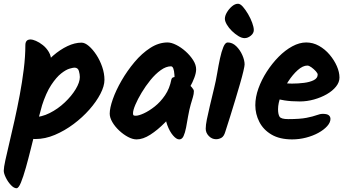

<svg xmlns="http://www.w3.org/2000/svg" viewBox="-46 -754 1842 1022"><path d="M227 -425Q227 -399 217.5 -353Q208 -307 194 -253Q180 -199 166 -149.5Q152 -100 144 -66Q132 -18 118.5 36.5Q105 91 91.5 139Q78 187 65.5 217.5Q53 248 42 248Q28 248 12 231Q-4 214 -15 191.5Q-26 169 -26 155Q-26 138 -17.5 99Q-9 60 4 5.5Q17 -49 31.5 -114Q46 -179 59 -248Q72 -317 80.5 -385.5Q89 -454 89 -514Q89 -528 95.5 -536Q102 -544 118 -544Q127 -544 145 -536.5Q163 -529 182 -514Q201 -499 214 -477Q227 -455 227 -425ZM510 -329Q510 -296 488.5 -254.5Q467 -213 430 -171Q393 -129 345.5 -93.5Q298 -58 246 -36Q194 -14 143 -14Q95 -14 67.5 -39.5Q40 -65 40 -101Q40 -120 49 -127Q58 -134 72 -134Q84 -134 98.5 -132Q113 -130 130 -130Q174 -130 218 -152Q262 -174 298.5 -208.5Q335 -243 357 -279.5Q379 -316 379 -344Q379 -358 374 -376Q369 -394 350 -394Q343 -394 324 -388.5Q305 -383 279.5 -363Q254 -343 226.5 -301.5Q199 -260 176 -188L126 -298Q142 -344 171 -385Q200 -426 237 -458Q274 -490 313 -508.5Q352 -527 388 -527Q406 -527 427 -509Q448 -491 467 -462Q486 -433 498 -398Q510 -363 510 -329Z M998 -385Q998 -366 988.5 -340.5Q979 -315 965.5 -291.5Q952 -268 938 -252.5Q924 -237 915 -237Q899 -237 891.5 -254.5Q884 -272 884 -301Q884 -333 882.5 -355.5Q881 -378 876.5 -389.5Q872 -401 864 -401Q838 -401 809.5 -380.5Q781 -360 755 -328Q729 -296 708 -261Q687 -226 674.5 -196.5Q662 -167 662 -151Q662 -143 664.5 -140.5Q667 -138 677 -138Q692 -138 719.5 -150.5Q747 -163 777.5 -187Q808 -211 832.5 -247Q857 -283 866 -330Q868 -339 875 -342Q882 -345 895 -345Q901 -345 915.5 -336.5Q930 -328 946.5 -315.5Q963 -303 974.5 -290Q986 -277 986 -269Q986 -254 981 -237.5Q976 -221 969 -197Q962 -173 955 -134Q950 -103 944.5 -75Q939 -47 931 -29.5Q923 -12 908 -12Q893 -12 875 -33Q857 -54 844.5 -88Q832 -122 832 -162Q832 -200 841 -239Q850 -278 872 -312L957 -260Q936 -225 903 -182.5Q870 -140 831.5 -101Q793 -62 754 -37Q715 -12 681 -12Q660 -12 635.5 -25Q611 -38 588.5 -59Q566 -80 552 -104Q538 -128 538 -149Q538 -179 554.5 -226Q571 -273 601 -325Q631 -377 670 -423.5Q709 -470 754 -499Q799 -528 846 -528Q866 -528 892 -515Q918 -502 942 -480.5Q966 -459 982 -434Q998 -409 998 -385Z M1166 -528Q1191 -528 1211.5 -508Q1232 -488 1244 -460.5Q1256 -433 1256 -411Q1256 -403 1249.5 -375Q1243 -347 1231.5 -307.5Q1220 -268 1206.5 -223Q1193 -178 1179 -133.5Q1165 -89 1153 -52Q1146 -28 1132.5 -20.5Q1119 -13 1104 -13Q1082 -13 1065.5 -30Q1049 -47 1049 -69Q1049 -88 1055 -118Q1061 -148 1071 -190Q1081 -232 1094 -286Q1103 -322 1110 -364Q1117 -406 1125 -443Q1133 -480 1143 -504Q1153 -528 1166 -528ZM1305 -594Q1305 -577 1289 -564Q1273 -551 1256 -551Q1241 -551 1223 -562Q1205 -573 1188.5 -589Q1172 -605 1161.5 -623Q1151 -641 1151 -654Q1151 -670 1162 -688.5Q1173 -707 1189 -720.5Q1205 -734 1221 -734Q1233 -734 1247 -718Q1261 -702 1274.5 -679Q1288 -656 1296.5 -632.5Q1305 -609 1305 -594Z M1584 -528Q1620 -528 1652 -510Q1684 -492 1708.5 -463Q1733 -434 1747 -402Q1761 -370 1761 -341Q1761 -316 1742.5 -293Q1724 -270 1693.5 -252.5Q1663 -235 1625.5 -224.5Q1588 -214 1550 -214Q1504 -214 1469 -219.5Q1434 -225 1413 -232L1424 -318Q1438 -315 1462.5 -312Q1487 -309 1508 -309Q1541 -309 1572.5 -313Q1604 -317 1624.5 -327.5Q1645 -338 1645 -357Q1645 -364 1635 -375Q1625 -386 1612 -395.5Q1599 -405 1590 -405Q1566 -405 1539 -381Q1512 -357 1488 -320Q1464 -283 1449 -243.5Q1434 -204 1434 -173Q1434 -146 1442 -133Q1450 -120 1488 -120Q1551 -120 1586 -127Q1621 -134 1639.5 -141Q1658 -148 1672 -148Q1695 -148 1704 -140.5Q1713 -133 1713 -121Q1713 -102 1695.5 -82.5Q1678 -63 1649 -47Q1620 -31 1583.5 -21.5Q1547 -12 1509 -12Q1443 -12 1399.5 -37.5Q1356 -63 1334.5 -105Q1313 -147 1313 -194Q1313 -237 1329.5 -283Q1346 -329 1374 -372.5Q1402 -416 1437 -451.5Q1472 -487 1510 -507.5Q1548 -528 1584 -528Z"/></svg>

Font: Kalam Variable Light
Style: Regular
Weight: 300
Designer: Lipi Raval, Jonny Pinhorn
Foundry: Indian Type Foundry
Version: Version 3.000